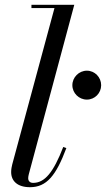

<svg xmlns="http://www.w3.org/2000/svg" viewBox="-20 -770 442 800"><path d="M256.5 -153 243.5 -157.5C202.5 -51.5 166.5 -8 118 -8C104 -8 97.5 -16.5 97.5 -27.5C97.5 -32 98.5 -38.5 100 -44L289.5 -750H111V-736.5H207L31 -85C29 -76 26.5 -66.5 26.5 -53C26.5 -15.5 53 10 105 10C174 10 213.5 -38 256.5 -153ZM281.5 -415C281.5 -382 309 -355 342 -355C375 -355 401.5 -382 401.5 -415C401.5 -448 375 -475.5 342 -475.5C309 -475.5 281.5 -448 281.5 -415Z"/></svg>

Font: Bodoni* 16pt
Style: Italic
Weight: 400
Italic angle: -13°
Version: Version 2.3